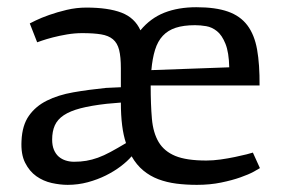

<svg xmlns="http://www.w3.org/2000/svg" viewBox="-20 -499 786 532"><path d="M39.6 -108.9Q41.5 -151.9 60.1 -178.2Q78.6 -204.6 109.9 -220.2Q141.1 -235.8 183.1 -243.2Q225.1 -250.5 273.4 -255.4L314.9 -257.3V-309.6Q314.9 -341.3 310.1 -360.6Q305.2 -379.9 293 -390.1Q280.8 -400.4 260 -403.8Q239.3 -407.2 208 -407.2Q187 -407.2 165.5 -403.6Q144 -399.9 126.2 -395.3Q108.4 -390.6 96.4 -386.5Q84.5 -382.3 83 -381.8L62.5 -434.1Q64.9 -435.5 79.6 -442.6Q94.2 -449.7 116.2 -457.5Q138.2 -465.3 165 -471.7Q191.9 -478 219.2 -478Q279.8 -478 316.7 -463.9Q353.5 -449.7 369.1 -415Q397 -448.7 435.5 -463.9Q474.1 -479 523.9 -479Q577.1 -479 611.3 -467Q645.5 -455.1 665.3 -429Q685.1 -402.8 692.4 -361.6Q699.7 -320.3 699.2 -262.2H397.5Q397.5 -209.5 400.9 -170.2Q404.3 -130.9 419.7 -105.2Q435.1 -79.6 465.8 -66.9Q496.6 -54.2 551.8 -54.2Q570.3 -54.2 591.3 -57.1Q612.3 -60.1 630.9 -64Q649.4 -67.9 663.1 -71.3Q676.8 -74.7 680.7 -76.2L700.2 -33.2Q696.8 -30.8 682.9 -23.2Q668.9 -15.6 646.2 -7.6Q623.5 0.5 592.8 6.8Q562 13.2 525.4 13.2Q495.6 13.2 468.8 9.8Q441.9 6.3 418.7 -2.4Q395.5 -11.2 377 -26.6Q358.4 -42 344.7 -65.9Q333 -52.2 314.7 -38.3Q296.4 -24.4 273.4 -12.9Q250.5 -1.5 223.4 5.9Q196.3 13.2 167.5 13.2Q147 13.2 123.5 8.1Q100.1 2.9 80.8 -10.7Q61.5 -24.4 49.6 -48.1Q37.6 -71.8 39.6 -108.9ZM615.2 -312.5Q614.3 -354 604.7 -377.7Q595.2 -401.4 581.3 -412.6Q567.4 -423.8 551.3 -426.5Q535.2 -429.2 520.5 -429.2Q488.8 -429.2 467 -422.1Q445.3 -415 431.2 -399.9Q417 -384.8 409.7 -361.1Q402.3 -337.4 399.4 -304.7ZM124.5 -112.3Q124.5 -95.7 129.4 -84Q134.3 -72.3 142.8 -64.9Q151.4 -57.6 162.4 -54.2Q173.3 -50.8 185.1 -50.8Q203.6 -50.8 219.2 -53.5Q234.9 -56.2 251.2 -62Q267.6 -67.9 286.1 -77.9Q304.7 -87.9 329.1 -102.5Q314.9 -144.5 314.9 -214.8L275.4 -211.4Q232.4 -206.5 203.4 -199Q174.3 -191.4 156.7 -179.7Q139.2 -168 131.8 -151.4Q124.5 -134.8 124.5 -112.3Z"/></svg>

Font: Fjord
Style: One
Weight: 400
Designer: Viktoriya Grabowska
Foundry: Viktoriya Grabowska
Version: Version 1.002